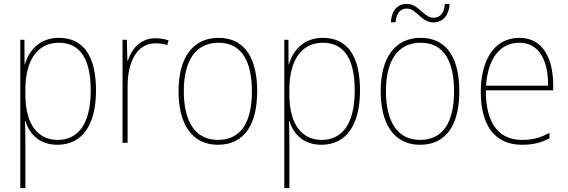

<svg xmlns="http://www.w3.org/2000/svg" viewBox="-20 -732 2910 984"><path d="M282 -538C181 -538 128 -472 108 -403H106L105 -528H84V232H110V-4C110 -42 109 -80 108 -113H110C129 -49 179 10 274 10C397 10 472 -85 472 -269C472 -447 406 -538 282 -538ZM281 -513C390 -513 445 -430 445 -269C445 -93 378 -15 275 -15C175 -15 110 -94 110 -246V-275C110 -419 170 -513 281 -513Z M776 -536C698 -536 653 -478 635 -420H633L630 -528H608V0H634V-290C634 -410 679 -510 776 -510C800 -510 819 -507 837 -501L844 -525C824 -532 801 -536 776 -536Z M1298 -264C1298 -423 1242 -538 1100 -538C968 -538 895 -436 895 -265C895 -97 963 10 1097 10C1234 10 1298 -97 1298 -264ZM922 -265C922 -421 983 -513 1100 -513C1225 -513 1271 -408 1271 -264C1271 -110 1218 -15 1097 -15C978 -15 922 -112 922 -265Z M1635 -538C1534 -538 1481 -472 1461 -403H1459L1458 -528H1437V232H1463V-4C1463 -42 1462 -80 1461 -113H1463C1482 -49 1532 10 1627 10C1750 10 1825 -85 1825 -269C1825 -447 1759 -538 1635 -538ZM1634 -513C1743 -513 1798 -430 1798 -269C1798 -93 1731 -15 1628 -15C1528 -15 1463 -94 1463 -246V-275C1463 -419 1523 -513 1634 -513Z M1983 -618H2007C2012 -672 2038 -688 2064 -688C2116 -688 2138 -617 2201 -617C2246 -617 2281 -649 2284 -712H2260C2256 -658 2230 -641 2202 -641C2151 -641 2127 -712 2065 -712C2020 -712 1988 -683 1983 -618ZM2334 -264C2334 -423 2278 -538 2136 -538C2004 -538 1931 -436 1931 -265C1931 -97 1999 10 2133 10C2270 10 2334 -97 2334 -264ZM1958 -265C1958 -421 2019 -513 2136 -513C2261 -513 2307 -408 2307 -264C2307 -110 2254 -15 2133 -15C2014 -15 1958 -112 1958 -265Z M2642 -538C2508 -538 2444 -416 2444 -261C2444 -100 2508 10 2655 10C2711 10 2754 -1 2796 -23V-51C2744 -24 2708 -15 2655 -15C2533 -15 2469 -105 2470 -269H2815V-295C2815 -427 2766 -538 2642 -538ZM2642 -513C2744 -513 2790 -420 2789 -293H2471C2481 -438 2546 -513 2642 -513Z"/></svg>

Font: Noto Sans Armenian SemiCondensed Thin
Style: Regular
Weight: 100
Width: 4
Designer: Monotype Design Team
Foundry: Monotype Imaging Inc.
Version: Version 2.008